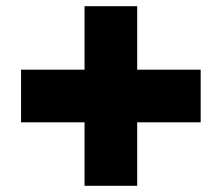

<svg xmlns="http://www.w3.org/2000/svg" viewBox="-20 -600 716 620"><path d="M253 0V-205H48V-375H253V-580H423V-375H628V-205H423V0Z"/></svg>

Font: M PLUS 1 Thin Black
Style: Regular
Weight: 900
Version: Version 1.001